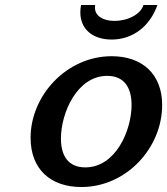

<svg xmlns="http://www.w3.org/2000/svg" viewBox="-20 -739 672 772"><path d="M306 -719C304 -709 303 -699 303 -689C303 -623 351 -580 429 -580C512 -580 582 -631 613 -719H557C546 -682 495 -655 440 -655C393 -655 362 -676 362 -707C362 -712 362 -717 363 -719ZM103 -185C103 -59 183 13 307 13C488 13 632 -144 632 -317C632 -440 553 -513 429 -513C248 -513 103 -355 103 -185ZM225 -182C225 -285 290 -434 411 -434C480 -434 509 -386 509 -317C509 -214 445 -66 323 -66C254 -66 225 -113 225 -182Z"/></svg>

Font: Perun SemiBold Italic
Style: Regular
Weight: 400
Italic angle: -12°
Foundry: Copyright (c) Stefan Peev, Context Ltd, 2016
Version: Version 1.026